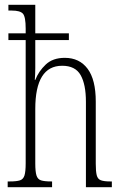

<svg xmlns="http://www.w3.org/2000/svg" viewBox="-20 -780 508 800"><path d="M12 0V-24H21Q49 -24 63 -28.5Q77 -33 82 -49Q87 -65 87 -100V-613H15V-641H87V-661Q87 -710 75.5 -723Q64 -736 29 -736H15V-760H127V-641H267V-613H127V-497Q127 -473 125 -447H127Q141 -483 170.5 -511Q200 -539 250 -539Q311 -539 345 -493.5Q379 -448 379 -357V-98Q379 -66 383 -50Q387 -34 400 -29Q413 -24 439 -24H446V0H338V-356Q338 -428 316 -467Q294 -506 239 -506Q127 -506 127 -326V-99Q127 -65 132 -49Q137 -33 151 -28.5Q165 -24 193 -24H197V0Z"/></svg>

Font: Noto Serif ExtraCondensed ExtraLight
Style: Regular
Weight: 200
Width: 2
Designer: Monotype Design Team
Foundry: Monotype Imaging Inc.
Version: Version 2.015